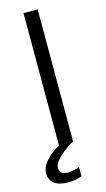

<svg xmlns="http://www.w3.org/2000/svg" viewBox="-143 -776 564 1022"><g transform="rotate(-15 138.5 -265.0)"><path d="M0 0ZM101.6 0V-731.4H179.7V0ZM-2.9 124Q-2.9 86.9 30.3 52.2Q63.5 17.6 102.5 -2.9H176.8Q65.4 65.4 65.4 111.3Q65.4 149.4 112.3 149.4Q136.7 149.4 174.8 136.7V187.5Q141.6 200.2 97.7 200.2Q48.8 200.2 22.9 180.2Q-2.9 160.2 -2.9 124Z"/></g></svg>

Font: Batunionen A1
Style: Regular
Weight: 400
Designer: HanYang I&C Co.,Ltd.
Foundry: HanYang I&C Co.,Ltd.
Version: Version 2.50; ttfautohint (v1.6)